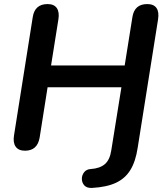

<svg xmlns="http://www.w3.org/2000/svg" viewBox="-20 -733 813 944"><path d="M432 191Q407 192 395 179Q383 166 382.5 147.5Q382 129 393.5 114Q405 99 427 98Q471 95 495.5 74Q520 53 527 7L577 -304H214L175 -57Q164 8 103 8Q71 8 57 -12Q43 -32 49 -68L141 -649Q151 -713 214 -713Q246 -713 259.5 -693Q273 -673 267 -637L231 -411H593L631 -649Q641 -713 704 -713Q736 -713 749.5 -693.5Q763 -674 757 -637L657 -7Q647 60 621.5 102Q596 144 550.5 165.5Q505 187 432 191Z"/></svg>

Font: Nunito Variable Extra Light
Style: Italic
Weight: 200
Italic angle: -9°
Designer: Vernon Adams
Foundry: Vernon Adams
Version: Version 3.602